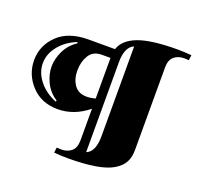

<svg xmlns="http://www.w3.org/2000/svg" viewBox="-163 -987 1443 1373"><g transform="rotate(20 558.5 -301.0)"><path d="M963 -801Q1012 -801 1067 -796L1062 -756Q1046 -758 1029 -758Q980 -758 950 -732Q920 -706 920 -650V-19Q920 34 899.5 72.5Q879 111 831 140Q736 199 487 199Q438 199 383 194L388 154Q404 156 421 156Q470 156 500 130Q530 104 530 48V-193Q423 -106 299 -106Q175 -106 98.5 -188Q22 -270 22 -380Q22 -490 104 -570Q186 -650 338 -650H539Q563 -725 662.5 -763Q762 -801 963 -801ZM463 -261Q496 -261 530 -271V-580H464Q398 -580 368 -530.5Q338 -481 338 -415Q338 -349 369.5 -305Q401 -261 463 -261ZM661 -31V-715Q597 -689 597 -571V113Q661 87 661 -31ZM272 -597 269 -606Q185 -572 136.5 -510.5Q88 -449 88 -379.5Q88 -310 136.5 -248Q185 -186 269 -152L272 -162Q213 -200 184 -260Q155 -320 155 -378.5Q155 -437 184 -497.5Q213 -558 272 -597Z"/></g></svg>

Font: Diplomata
Style: Regular
Weight: 400
Width: 7
Designer: Eduardo Rodriguez Tunni
Foundry: Eduardo Rodriguez Tunni
Version: Version 1.001